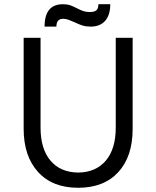

<svg xmlns="http://www.w3.org/2000/svg" viewBox="-20 -879 740 909"><path d="M92 -269V-700H172V-275Q172 -174 219 -118.5Q266 -63 350 -62Q434 -63 481 -118.5Q528 -174 528 -275V-700H608V-269Q608 -138 540 -64Q472 10 350 10Q228 10 160 -65Q92 -140 92 -269ZM332 -774Q319 -780 305.5 -785Q292 -790 280 -790Q262 -790 254.5 -780.5Q247 -771 247 -753H191Q191 -859 278 -859Q298 -859 312.5 -854Q327 -849 344 -840Q361 -831 374.5 -826.5Q388 -822 406 -822Q428 -822 437 -831Q446 -840 446 -859H502Q502 -808 478 -780.5Q454 -753 409 -753Q388 -753 371.5 -758Q355 -763 332 -774Z"/></svg>

Font: Tilda Sans
Style: Regular
Weight: 400
Designer: ParaType Ltd
Foundry: ParaType Ltd
Version: Version 1.002W